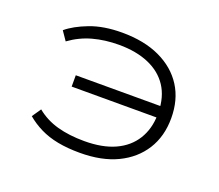

<svg xmlns="http://www.w3.org/2000/svg" viewBox="-92 -628 873 765"><g transform="rotate(20 345.0 -246.0)"><path d="M310 8Q258 8 216.5 0Q175 -8 141.5 -24.5Q108 -41 81 -64L107 -102Q146 -70 196.5 -56Q247 -42 311 -42Q388 -42 440.5 -66Q493 -90 521 -135Q549 -180 550 -240L562 -229H190V-277H562L550 -252Q549 -316 520 -360Q491 -404 437.5 -427Q384 -450 311 -450Q252 -450 201 -436Q150 -422 106 -390L80 -428Q113 -456 170.5 -478Q228 -500 306 -500Q400 -500 467 -468.5Q534 -437 570 -380.5Q606 -324 606 -246Q606 -169 570 -112Q534 -55 468.5 -23.5Q403 8 310 8Z"/></g></svg>

Font: Nunito Sans 7pt Expanded ExtraLight
Style: Regular
Weight: 250
Width: 7
Designer: Vernon Adams
Foundry: Vernon Adams
Version: Version 3.101;gftools[0.9.27]